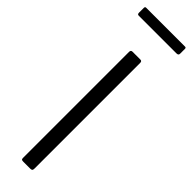

<svg xmlns="http://www.w3.org/2000/svg" viewBox="-318 -928 919 919"><g transform="rotate(45 141.5 -468.5)"><path d="M169 -742Q179 -742 179 -730V-15Q179 -6 176 -3Q173 0 164 0H118Q109 0 106.5 -2.5Q104 -5 104 -12V-730Q104 -742 115 -742ZM283 -929V-896Q283 -885 270 -885H14Q9 -885 7 -888Q5 -891 5 -896V-928Q5 -937 12 -937H276Q283 -937 283 -929Z"/></g></svg>

Font: Libre Franklin Thin Light
Style: Regular
Weight: 300
Version: Version 3.000